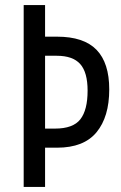

<svg xmlns="http://www.w3.org/2000/svg" viewBox="-20 -734 476 754"><path d="M409 -383Q409 -275 359 -214.5Q309 -154 204 -154H157V0H73V-714H157V-590H204Q309 -590 359 -538.5Q409 -487 409 -383ZM196 -229Q267 -229 295.5 -265.5Q324 -302 324 -378Q324 -450 295 -482.5Q266 -515 203 -515H157V-229Z"/></svg>

Font: Noto Sans Hebrew ExtraCondensed
Style: Regular
Weight: 400
Width: 2
Designer: Monotype Design Team
Foundry: Monotype Imaging Inc.
Version: Version 2.004; ttfautohint (v1.8.4.7-5d5b)